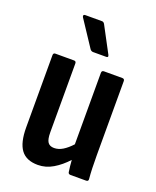

<svg xmlns="http://www.w3.org/2000/svg" viewBox="-134 -781 705 868"><g transform="rotate(20 218.5 -347.0)"><path d="M154 8Q98 8 72.5 -26.5Q47 -61 47 -134V-481Q47 -492 57 -492H147Q157 -492 157 -481V-150Q157 -116 166.5 -102.5Q176 -89 197 -89Q218 -89 238.5 -101.5Q259 -114 280 -137V-481Q280 -492 291 -492H379Q390 -492 390 -481V-125Q390 -90 391 -62Q392 -34 394 -13Q396 0 384 0H309Q298 0 297 -10Q293 -36 291 -66Q261 -33 226.5 -12.5Q192 8 154 8ZM215 -557Q206 -557 200 -565L118 -689Q115 -694 116.5 -698Q118 -702 124 -702H205Q213 -702 218 -693L284 -569Q290 -557 278 -557Z"/></g></svg>

Font: Sofia Sans Condensed
Style: Bold
Weight: 700
Designer: Botio Nikoltchev, Ani Petrova
Foundry: lettersoup
Version: Version 4.101; ttfautohint (v1.8.4.7-5d5b)